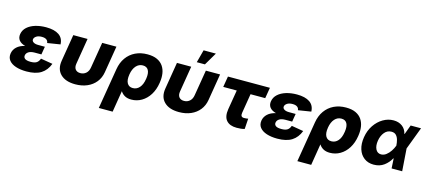

<svg xmlns="http://www.w3.org/2000/svg" viewBox="-67 -1412 5036 2259"><g transform="rotate(15 2451.0 -283.0)"><path d="M243.2 9.8Q168.9 9.8 113.3 -8.5Q57.6 -26.9 29.8 -62.3Q2 -97.7 10.3 -148.9Q18.1 -195.3 54 -228.5Q89.8 -261.7 152.3 -276.4Q100.6 -290 76.4 -320.6Q52.2 -351.1 59.6 -396.5Q67.9 -446.8 106.7 -481.7Q145.5 -516.6 205.1 -534.7Q264.6 -552.7 335.4 -552.7Q436.5 -552.7 491.9 -514.9Q547.4 -477.1 549.8 -401.4L393.1 -376.5Q391.6 -401.4 372.1 -416Q352.5 -430.7 314.5 -430.7Q273.4 -430.7 249 -414.6Q224.6 -398.4 221.2 -377.4Q217.3 -355.5 238.3 -341.3Q259.3 -327.1 298.3 -327.1H378.9L368.7 -265.6L362.8 -229.5H281.7Q234.9 -229.5 208 -212.9Q181.2 -196.3 176.8 -168.9Q172.4 -143.6 192.4 -127.9Q212.4 -112.3 262.2 -112.3Q310.5 -112.3 335 -128.7Q359.4 -145 371.1 -180.2L516.6 -155.8Q485.4 -73.2 420.2 -31.7Q355 9.8 243.2 9.8Z M837.4 7.3Q717.3 7.3 656.2 -53.7Q595.2 -114.7 612.8 -220.2L666.5 -545.9H840.3L788.6 -231.9Q780.8 -186 800.8 -160.6Q820.8 -135.3 861.3 -135.3Q901.9 -135.3 930.4 -160.6Q959 -186 966.3 -231.9L1018.6 -545.9H1191.9L1138.2 -220.2Q1126.5 -149.9 1085.7 -98.9Q1044.9 -47.9 981.4 -20.3Q918 7.3 837.4 7.3Z M1178.2 204.1 1260.3 -290Q1273.9 -372.6 1315.9 -431.6Q1357.9 -490.7 1422.9 -522.2Q1487.8 -553.7 1569.8 -553.7Q1641.6 -553.7 1689 -531.2Q1736.3 -508.8 1762.5 -469.7Q1788.6 -430.7 1795.9 -380.9Q1803.2 -331.1 1794.9 -276.4L1793.5 -265.6Q1780.3 -180.7 1741.5 -118.9Q1702.6 -57.1 1645.3 -23.4Q1587.9 10.3 1520.5 10.3Q1473.6 10.3 1441.4 -7.3Q1409.2 -24.9 1389.2 -56.6L1346.7 204.1ZM1423.8 -270.5V-268.6Q1412.6 -200.7 1433.8 -162.8Q1455.1 -125 1502.9 -125Q1550.8 -125 1583.5 -162.1Q1616.2 -199.2 1626.5 -265.6L1628.4 -276.4Q1638.2 -341.8 1618.4 -377.7Q1598.6 -413.6 1550.3 -413.6Q1502.4 -413.6 1468.8 -376Q1435.1 -338.4 1423.8 -270.5Z M2100.1 7.3Q1980 7.3 1918.9 -53.7Q1857.9 -114.7 1875.5 -220.2L1929.2 -545.9H2103L2051.3 -231.9Q2043.5 -186 2063.5 -160.6Q2083.5 -135.3 2124 -135.3Q2164.6 -135.3 2193.1 -160.6Q2221.7 -186 2229 -231.9L2281.2 -545.9H2454.6L2400.9 -220.2Q2389.2 -149.9 2348.4 -98.9Q2307.6 -47.9 2244.1 -20.3Q2180.7 7.3 2100.1 7.3ZM2152.3 -614.3 2193.8 -770H2343.3L2251.5 -614.3Z M3061.5 -545.9 3039.6 -414.1H2860.8L2821.8 -176.3Q2813.5 -124 2857.9 -124Q2875.5 -124 2885.3 -125.2Q2895 -126.5 2908.7 -128.9L2900.4 -1.5Q2877.9 4.9 2856.2 7.3Q2834.5 9.8 2803.7 9.8Q2719.2 9.8 2678.7 -36.9Q2638.2 -83.5 2653.3 -176.8L2692.9 -414.1H2528.3L2550.3 -545.9Z M3297.9 9.8Q3223.6 9.8 3168 -8.5Q3112.3 -26.9 3084.5 -62.3Q3056.6 -97.7 3064.9 -148.9Q3072.8 -195.3 3108.6 -228.5Q3144.5 -261.7 3207 -276.4Q3155.3 -290 3131.1 -320.6Q3106.9 -351.1 3114.3 -396.5Q3122.6 -446.8 3161.4 -481.7Q3200.2 -516.6 3259.8 -534.7Q3319.3 -552.7 3390.1 -552.7Q3491.2 -552.7 3546.6 -514.9Q3602.1 -477.1 3604.5 -401.4L3447.8 -376.5Q3446.3 -401.4 3426.8 -416Q3407.2 -430.7 3369.1 -430.7Q3328.1 -430.7 3303.7 -414.6Q3279.3 -398.4 3275.9 -377.4Q3272 -355.5 3293 -341.3Q3314 -327.1 3353 -327.1H3433.6L3423.3 -265.6L3417.5 -229.5H3336.4Q3289.6 -229.5 3262.7 -212.9Q3235.8 -196.3 3231.4 -168.9Q3227.1 -143.6 3247.1 -127.9Q3267.1 -112.3 3316.9 -112.3Q3365.2 -112.3 3389.6 -128.7Q3414.1 -145 3425.8 -180.2L3571.3 -155.8Q3540 -73.2 3474.9 -31.7Q3409.7 9.8 3297.9 9.8Z M3596.7 204.1 3678.7 -290Q3692.4 -372.6 3734.4 -431.6Q3776.4 -490.7 3841.3 -522.2Q3906.2 -553.7 3988.3 -553.7Q4060.1 -553.7 4107.4 -531.2Q4154.8 -508.8 4180.9 -469.7Q4207 -430.7 4214.4 -380.9Q4221.7 -331.1 4213.4 -276.4L4211.9 -265.6Q4198.7 -180.7 4159.9 -118.9Q4121.1 -57.1 4063.7 -23.4Q4006.3 10.3 3939 10.3Q3892.1 10.3 3859.9 -7.3Q3827.6 -24.9 3807.6 -56.6L3765.1 204.1ZM3842.3 -270.5V-268.6Q3831.1 -200.7 3852.3 -162.8Q3873.5 -125 3921.4 -125Q3969.2 -125 4002 -162.1Q4034.7 -199.2 4044.9 -265.6L4046.9 -276.4Q4056.6 -341.8 4036.9 -377.7Q4017.1 -413.6 3968.8 -413.6Q3920.9 -413.6 3887.2 -376Q3853.5 -338.4 3842.3 -270.5Z M4473.1 11.7Q4404.3 11.7 4356.2 -24.4Q4308.1 -60.5 4287.8 -124.8Q4267.6 -189 4281.2 -272.5Q4294.9 -356 4337.6 -418.9Q4380.4 -481.9 4440.7 -517.3Q4501 -552.7 4567.4 -552.7Q4630.9 -552.7 4674.1 -520.3Q4717.3 -487.8 4729.5 -431.6H4733.4L4775.9 -545.9H4902.3L4799.3 -272.9L4818.8 0H4689.9L4683.1 -119.6H4678.7Q4649.4 -64.5 4597.9 -26.4Q4546.4 11.7 4473.1 11.7ZM4674.3 -272.9V-274.4Q4672.4 -310.5 4663.3 -343.3Q4654.3 -376 4634.3 -396.7Q4614.3 -417.5 4578.1 -417.5Q4527.3 -417.5 4493.7 -377.2Q4460 -336.9 4449.7 -274.4Q4439.5 -210.4 4460.4 -168.9Q4481.4 -127.4 4526.4 -127.4Q4559.1 -127.4 4588.1 -149.4Q4617.2 -171.4 4639.2 -204.6Q4661.1 -237.8 4673.8 -271.5Z"/></g></svg>

Font: Inter Extra Bold
Style: Italic
Weight: 800
Italic angle: -9.39999°
Designer: Rasmus Andersson
Foundry: rsms
Version: Version 4.000;git-3c8e0fc